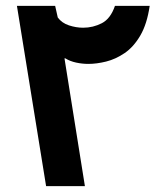

<svg xmlns="http://www.w3.org/2000/svg" viewBox="-20 -638 572 658"><path d="M38 -618H169L178 -578Q192 -559 216.5 -551Q241 -543 265 -543Q299 -543 329 -558.5Q359 -574 374 -618H493Q484 -556 461 -516.5Q438 -477 407 -456Q376 -435 343.5 -427Q311 -419 283 -419Q262 -419 241 -423.5Q220 -428 204 -438H201L271 0H138Z"/></svg>

Font: Noto Sans Syriac
Style: Bold
Weight: 700
Designer: Patrick Giasson and the Monotype Design Team
Foundry: Monotype Imaging Inc.
Version: Version 3.000; ttfautohint (v1.8.4.7-5d5b)